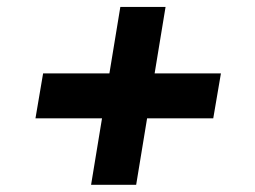

<svg xmlns="http://www.w3.org/2000/svg" viewBox="-20 -562 720 543"><path d="M604.8 -354.4H417.3L448.2 -542.3H320.3L289.4 -354.4H101.9L80.3 -227.3H268.5L237.6 -39.4H365.1L396 -227.3H583.1Z"/></svg>

Font: TID UI
Style: Bold Italic
Weight: 700
Italic angle: -9.39999°
Designer: The TID Project Authors
Foundry: Bakken & Bæck
Version: Version 1.001;hotconv 1.0.109;makeotfexe 2.5.65596